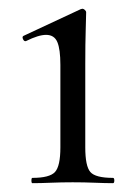

<svg xmlns="http://www.w3.org/2000/svg" viewBox="-20 -415 313 435"><path d="M53.4 0Q51.2 0 51.2 -6Q51.2 -12 53.4 -12Q92.4 -12 104.6 -25.3Q116.8 -38.6 116.8 -81V-268Q116.8 -303.4 109.9 -319.7Q103 -336 84.4 -336Q75.8 -336 64.7 -332.6Q53.6 -329.2 38.6 -321.8Q34.6 -320.8 32.1 -326.4Q29.6 -332 33.4 -333.8L162.8 -394.2Q165.6 -395.2 166.6 -395.2Q169.2 -395.2 172.2 -392.6Q175.2 -390 175.2 -386.8Q175.2 -378.8 174.2 -348Q173.2 -317.2 173.2 -269.2V-81Q173.2 -38.6 184.7 -25.3Q196.2 -12 236 -12Q239 -12 239 -6Q239 0 236 0Q218.4 0 194.8 -1Q171.2 -2 144.6 -2Q119 -2 95.4 -1Q71.8 0 53.4 0Z"/></svg>

Font: Cormorant Garamond Light
Style: Regular
Weight: 300
Designer: Christian Thalmann (Catharsis Fonts)
Foundry: Catharsis Fonts
Version: Version 4.001